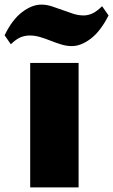

<svg xmlns="http://www.w3.org/2000/svg" viewBox="-81 -813 491 833"><path d="M-61 -660Q-28 -728 15 -760.5Q58 -793 98 -793Q121 -793 144 -785.5Q167 -778 190 -769.5Q213 -761 236 -753.5Q259 -746 282 -746Q300 -746 318.5 -754Q337 -762 362 -786L390 -746Q355 -677 312.5 -645Q270 -613 231 -613Q208 -613 185 -620Q162 -627 139.5 -636Q117 -645 94 -652Q71 -659 48 -659Q28 -659 9 -651.5Q-10 -644 -34 -621ZM50 -540H260V0H50Z"/></svg>

Font: Encode Sans Narrow
Style: Black
Weight: 900
Designer: Pablo Impallari, Andres Torresi
Foundry: Pablo Impallari, Andres Torresi
Version: Version 1.000; ttfautohint (v1.00) -l 8 -r 50 -G 200 -x 14 -